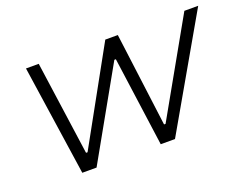

<svg xmlns="http://www.w3.org/2000/svg" viewBox="-86 -672 1062 835"><g transform="rotate(-20 445.0 -255.0)"><path d="M168 0 93 -510H152L213 -76H220L460 -510H518L574 -76H581L826 -510H890L597 0H531L474 -414H467L234 0Z"/></g></svg>

Font: Saira SemiExpanded Light
Style: Italic
Weight: 300
Width: 6
Italic angle: -12°
Designer: Hector Gatti with collaboration of the Omnibus-Type team
Foundry: Omnibus-Type
Version: Version 1.101